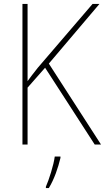

<svg xmlns="http://www.w3.org/2000/svg" viewBox="-20 -734 533 975"><path d="M493 0 228 -411 485 -714H450L172 -390C150 -362 132 -339 120 -322V-714H94V0H120V-289L209 -390L461 0ZM287 68V61H258C253 103 228 181 213 214V221H228C256 175 275 118 287 68Z"/></svg>

Font: Noto Sans Gujarati UI SemiCondensed Thin
Style: Regular
Weight: 100
Width: 4
Designer: Jelle Bosma - Monotype Design Team, Universal Thirst
Foundry: Monotype Imaging Inc.
Version: Version 2.106